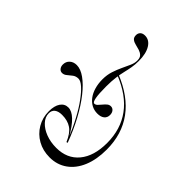

<svg xmlns="http://www.w3.org/2000/svg" viewBox="-77 -897 1232 1232"><g transform="rotate(-45 538.5 -281.5)"><path d="M343.5 11.3Q254 11.3 187.9 -16.1Q121.8 -43.5 85.5 -94.4Q49.2 -145.2 49.2 -212.9Q49.2 -274.2 76.2 -322.2Q103.2 -370.2 150.4 -398Q197.6 -425.8 255.6 -425.8Q304.8 -425.8 333.1 -406.5Q361.3 -387.1 361.3 -354Q361.3 -322.6 329 -288.3Q296.8 -254 225.8 -213.7L223.4 -214.5Q291.1 -241.9 348.8 -273Q406.5 -304 448.8 -335.1Q491.1 -366.1 514.5 -392.7Q537.9 -419.4 537.9 -438.7Q537.9 -461.3 525.8 -477.4Q513.7 -493.5 501.2 -508.1Q488.7 -522.6 488.7 -539.5Q488.7 -554.8 500.8 -564.5Q512.9 -574.2 530.6 -574.2Q558.1 -574.2 575 -555.6Q591.9 -537.1 591.9 -508.1Q591.9 -472.6 562.9 -431.9Q533.9 -391.1 481 -349.2Q428.2 -307.3 356 -268.1Q283.9 -229 197.6 -196.8L195.2 -205.6Q254 -230.6 276.6 -264.5Q299.2 -298.4 299.2 -348.4Q299.2 -381.5 285.5 -399.2Q271.8 -416.9 246 -416.9Q212.1 -416.9 183.9 -390.7Q155.6 -364.5 139.1 -321.4Q122.6 -278.2 122.6 -225.8Q122.6 -128.2 189.5 -72.6Q256.5 -16.9 375.8 -16.9Q500 -16.9 589.1 -82.3Q678.2 -147.6 730.6 -279.8L739.5 -278.2Q681.5 -133.9 582.3 -61.3Q483.1 11.3 343.5 11.3ZM516.1 -130.6Q491.9 -130.6 478.2 -147.6Q464.5 -164.5 464.5 -195.2Q464.5 -224.2 477.4 -248.4Q490.3 -272.6 514.1 -290.3Q537.9 -308.1 571 -317.7Q604 -327.4 643.5 -327.4Q683.9 -327.4 718.5 -316.1Q753.2 -304.8 782.7 -290.7Q812.1 -276.6 837.9 -265.3Q863.7 -254 886.3 -254Q912.9 -254 924.6 -266.5Q936.3 -279 941.9 -296.8Q947.6 -314.5 951.6 -332.7Q955.6 -350.8 965.3 -363.3Q975 -375.8 996 -375.8Q1013.7 -375.8 1024.6 -364.5Q1035.5 -353.2 1035.5 -332.3Q1035.5 -292.7 996.8 -269Q958.1 -245.2 891.1 -245.2Q858.9 -245.2 831.5 -250Q804 -254.8 775.8 -261.7Q747.6 -268.5 712.1 -273.4Q676.6 -278.2 626.6 -278.2Q562.1 -278.2 529 -272.2Q496 -266.1 496 -254Q496 -242.7 505.6 -233.1Q515.3 -223.4 527.8 -213.3Q540.3 -203.2 550 -191.9Q559.7 -180.6 559.7 -166.1Q559.7 -150.8 547.6 -140.7Q535.5 -130.6 516.1 -130.6Z"/></g></svg>

Font: Playfair 144pt SemiExpanded Light
Style: Regular
Weight: 300
Width: 6
Designer: Claus Eggers Sørensen
Foundry: Claus Eggers Sørensen
Version: Version 2.203